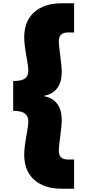

<svg xmlns="http://www.w3.org/2000/svg" viewBox="-20 -915 524 1166"><path d="M60 -423Q111 -423 131.5 -438Q152 -453 152 -486Q152 -511 141 -570Q127 -646 127 -688Q127 -787 188 -841Q249 -895 354 -895H430V-718H396Q364 -718 350.5 -704Q337 -690 337 -664Q337 -648 345 -584Q355 -510 355 -477Q355 -418 328 -380.5Q301 -343 247 -333V-331Q301 -321 328 -283.5Q355 -246 355 -187Q355 -154 345 -80Q337 -16 337 0Q337 26 350.5 40Q364 54 396 54H430V231H354Q249 231 188 177Q127 123 127 24Q127 -18 141 -94Q152 -153 152 -178Q152 -209 131 -225.5Q110 -242 60 -242Z"/></svg>

Font: Fz Poppins Black
Style: Regular
Weight: 900
Designer: Ninad Kale (Devanagari), Jonny Pinhorn (Latin)
Foundry: Indian Type Foundry
Version: Vit hóa bi Vntype.Com & FontZin.Com